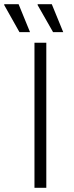

<svg xmlns="http://www.w3.org/2000/svg" viewBox="-54 -888 348 908"><path d="M109 0V-686H165V0ZM197 -736 124 -864V-868H191L245 -736ZM38 -736 -34 -864V-868H34L88 -736Z"/></svg>

Font: Archivo SemiExpanded Thin
Style: Regular
Weight: 250
Width: 6
Designer: Hector Gatti
Foundry: Omnibus-Type
Version: Version 2.001